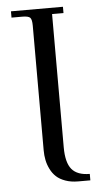

<svg xmlns="http://www.w3.org/2000/svg" viewBox="-52 -735 402 769"><g transform="rotate(-5 149.5 -351.0)"><path d="M22 -676.8V-702.1H231V-676.8H185.1V-141.1Q185.1 -79.6 207.5 -52.7Q230 -25.9 279.8 -25.9V0H231Q202.1 0 179.7 -8.1Q157.2 -16.1 143.3 -29.1Q129.4 -42 120.4 -60.3Q111.3 -78.6 107.7 -97.2Q104 -115.7 104 -136.2V-637.2Q104 -662.1 96.9 -669.4Q89.8 -676.8 64.9 -676.8Z"/></g></svg>

Font: Dihjauti
Style: Regular
Weight: 400
Designer: T. Christopher White
Version: Version 3.0.0